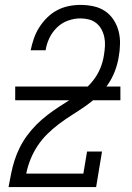

<svg xmlns="http://www.w3.org/2000/svg" viewBox="-20 -763 540 783"><path d="M15 0V-1Q20 -28 25.5 -55.5Q31 -83 39.5 -109.5Q48 -136 61 -162Q74 -188 91.5 -211.5Q109 -235 129.5 -255.5Q150 -276 173.5 -294Q197 -312 221.5 -328Q246 -344 271 -359.5Q296 -375 319 -393.5Q342 -412 360 -435Q378 -458 389 -484.5Q400 -511 404 -539Q404 -539 404 -539Q404 -539 404 -539Q407 -557 408 -575.5Q409 -594 405.5 -611Q402 -628 394 -643Q386 -658 373 -668.5Q360 -679 343 -683.5Q326 -688 308 -688Q283 -688 257.5 -679Q232 -670 212.5 -651Q193 -632 181.5 -608Q170 -584 166 -558H105Q110 -582 118 -605.5Q126 -629 139.5 -650.5Q153 -672 171.5 -690.5Q190 -709 212.5 -721Q235 -733 259.5 -738Q284 -743 308 -743Q335 -743 361 -737.5Q387 -732 408 -718Q429 -704 443 -682.5Q457 -661 463.5 -636.5Q470 -612 469.5 -584.5Q469 -557 464 -530Q459 -500 448 -471.5Q437 -443 419 -417Q401 -391 377.5 -369.5Q354 -348 328 -330Q302 -312 275 -295Q248 -278 222.5 -259Q197 -240 174 -217.5Q151 -195 133.5 -168.5Q116 -142 104.5 -113.5Q93 -85 87 -55H320L335 -145H396L372 0ZM42 -354V-410H471V-354Z"/></svg>

Font: Iosevka Curly Slab LtObl
Style: Regular
Weight: 300
Italic angle: -9°
Monospace: yes
Designer: Belleve Invis
Foundry: Belleve Invis
Version: Version 11.0.0; ttfautohint (v1.8.3)